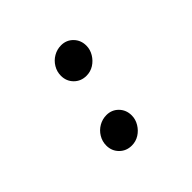

<svg xmlns="http://www.w3.org/2000/svg" viewBox="-134 -697 868 868"><g transform="rotate(-45 300.0 -263.5)"><path d="M256 10Q221 10 197.5 -13.5Q174 -37 174 -72Q174 -98 187.5 -120.5Q201 -143 223.5 -156Q246 -169 272 -169Q306 -169 329 -145.5Q352 -122 352 -87Q352 -62 338.5 -39.5Q325 -17 303.5 -3.5Q282 10 256 10ZM334 -358Q299 -358 275.5 -381.5Q252 -405 252 -440Q252 -466 265.5 -488.5Q279 -511 301.5 -524Q324 -537 350 -537Q384 -537 407 -513.5Q430 -490 430 -455Q430 -430 416.5 -407.5Q403 -385 381.5 -371.5Q360 -358 334 -358Z"/></g></svg>

Font: Red Hat Mono SemiBold
Style: Italic
Weight: 600
Italic angle: -12°
Monospace: yes
Designer: Pentagram, MCKL
Foundry: MCKL
Version: Version 1.030